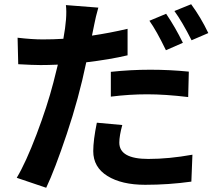

<svg xmlns="http://www.w3.org/2000/svg" viewBox="-20 -823 1040 906"><path d="M557 -233Q543 -182 543 -150Q543 -73 680 -73Q777 -73 888 -93L883 34Q776 49 665 49Q554 49 487 7.5Q420 -34 420 -110Q420 -161 437 -244ZM444 -787Q431 -741 425.5 -711Q420 -681 414 -655Q496 -667 582 -687V-562Q497 -542 387 -529Q352 -360 295 -190.5Q238 -21 198 63L59 16Q102 -56 152.5 -189Q203 -322 232 -434L253 -518Q207 -516 171.5 -516Q136 -516 66 -520L63 -645Q131 -637 181.5 -637Q232 -637 279 -640Q298 -743 291 -799ZM503 -484Q596 -494 689 -494Q782 -494 871 -485L868 -365Q760 -378 675 -378Q590 -378 503 -367ZM764 -758Q808 -693 843 -621L763 -586Q718 -679 685 -725ZM882 -803Q927 -742 963 -667L884 -633Q840 -720 803 -771Z"/></svg>

Font: Swei Fan Sans CJK TC
Style: Bold
Weight: 700
Version: Version 2.130